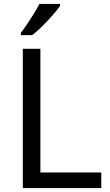

<svg xmlns="http://www.w3.org/2000/svg" viewBox="-20 -964 564 984"><path d="M97 0V-714H187V-80H499V0ZM288 -934Q276 -916 251 -887.5Q226 -859 197.5 -830.5Q169 -802 145 -784H87V-796Q102 -815 119.5 -841Q137 -867 154 -894.5Q171 -922 182 -944H288Z"/></svg>

Font: Noto Sans Wancho
Style: Regular
Weight: 400
Designer: Monotype Design Team
Foundry: Monotype Imaging Inc.
Version: Version 2.001; ttfautohint (v1.8.4.7-5d5b)